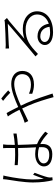

<svg xmlns="http://www.w3.org/2000/svg" viewBox="1066 -1895 868 3040"><g transform="rotate(-90 1500.0 -375.0)"><path d="M183 -761C183 -746 181 -727 178 -706C165 -621 131 -431 131 -288C131 -154 147 -48 166 24L213 20C212 12 211 -1 210 -10C209 -23 211 -40 214 -53C224 -99 261 -200 284 -261L253 -285C235 -241 207 -167 190 -116C182 -181 178 -229 178 -294C178 -412 206 -595 229 -702C232 -720 237 -742 242 -755ZM690 -147C690 -76 664 -29 568 -29C485 -29 433 -63 433 -118C433 -169 491 -208 575 -208C615 -208 653 -202 689 -190C690 -173 690 -159 690 -147ZM935 -93C880 -141 817 -192 738 -223C734 -316 727 -428 726 -526C788 -530 848 -537 906 -546V-597C852 -586 790 -579 726 -574C726 -620 726 -672 728 -703C729 -722 731 -740 734 -760H674C676 -744 677 -720 677 -702C676 -670 676 -623 676 -571C641 -570 605 -569 569 -569C512 -569 460 -572 405 -577V-528C462 -524 511 -521 567 -521C603 -521 640 -522 676 -523C677 -438 683 -324 687 -239C654 -247 619 -252 580 -252C453 -252 385 -186 385 -114C385 -34 451 19 581 19C710 19 740 -63 740 -131C740 -143 740 -157 739 -171C799 -142 854 -100 907 -50Z M1589 -679C1550 -718 1492 -765 1460 -789L1423 -760C1467 -728 1512 -686 1552 -647ZM1176 -684C1189 -667 1207 -641 1217 -622C1234 -595 1257 -553 1282 -501C1228 -476 1181 -455 1148 -442C1130 -435 1099 -424 1076 -418L1103 -362C1151 -383 1223 -420 1303 -458C1317 -428 1331 -397 1346 -364C1406 -228 1451 -74 1482 39L1539 23C1504 -85 1450 -253 1391 -384C1377 -415 1362 -447 1347 -479C1466 -533 1596 -584 1689 -584C1799 -584 1846 -524 1846 -459C1846 -389 1808 -319 1679 -319C1621 -319 1571 -335 1537 -351L1535 -299C1572 -285 1625 -271 1680 -271C1837 -271 1897 -357 1897 -457C1897 -561 1819 -631 1690 -631C1586 -631 1445 -574 1326 -521C1303 -568 1281 -612 1263 -646C1252 -663 1237 -690 1230 -705Z M2504 -16C2421 -16 2355 -48 2355 -102C2355 -142 2394 -171 2444 -171C2533 -171 2585 -111 2596 -24C2568 -19 2537 -16 2504 -16ZM2699 -739C2690 -736 2681 -734 2659 -732C2609 -727 2360 -718 2310 -718C2295 -718 2270 -719 2251 -721L2253 -665C2272 -668 2291 -669 2310 -670C2361 -672 2591 -683 2645 -686C2594 -642 2459 -525 2404 -479C2347 -431 2216 -322 2127 -247L2166 -208C2303 -340 2388 -403 2558 -403C2690 -403 2791 -325 2791 -224C2791 -131 2734 -67 2644 -36C2631 -128 2568 -215 2445 -215C2361 -215 2307 -159 2307 -99C2307 -27 2376 31 2510 31C2702 31 2841 -62 2841 -223C2841 -351 2728 -448 2566 -448C2514 -448 2459 -441 2406 -422C2491 -494 2641 -629 2687 -664C2700 -674 2720 -688 2735 -699Z"/></g></svg>

Font: Noto Sans CJK KR Light
Style: Regular
Weight: 300
Designer: Ryoko NISHIZUKA (kana & ideographs); Paul D. Hunt (Latin, Greek & Cyrillic); Wenlong ZHANG (bopomofo); Sandoll Communica
Foundry: Adobe Systems Incorporated
Version: Version 1.004;PS 1.004;hotconv 1.0.82;makeotf.lib2.5.63406